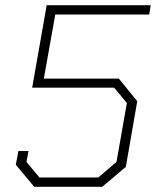

<svg xmlns="http://www.w3.org/2000/svg" viewBox="-20 -720 605 740"><path d="M41 -85 51 -138H90L82 -96L132 -36H359L429 -96L469 -323L420 -382H104L160 -700H561L555 -664H193L149 -417H438L509 -330L465 -77L374 0H112Z"/></svg>

Font: Chakra Petch ExtraLight
Style: Italic
Weight: 275
Italic angle: -10°
Designer: Katatrad Aksorn Co.,Ltd.
Foundry: Cadson Demak Co.,Ltd.
Version: Version 1.000; ttfautohint (v1.6)